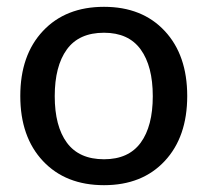

<svg xmlns="http://www.w3.org/2000/svg" viewBox="-20 -536 609 563"><path d="M285 7Q172.5 7 106 -63.8Q39.5 -134.5 39.5 -254.5Q39.5 -374.5 106 -445.2Q172.5 -516 285 -516Q397 -516 463 -445.2Q529 -374.5 529 -254.5Q529 -134.5 463 -63.8Q397 7 285 7ZM285 -69Q357 -69 392.5 -117.5Q428 -166 428 -254Q428 -342 392.5 -391Q357 -440 285 -440Q211.5 -440 176 -391Q140.5 -342 140.5 -254Q140.5 -166 176.2 -117.5Q212 -69 285 -69Z"/></svg>

Font: Verano Sans Medium
Style: Regular
Weight: 500
Designer: Lukasz Dziedzic with Adam Twardoch and Botio Nikoltchev
Foundry: tyPoland Lukasz Dziedzic
Version: Version 3.001;December 28, 2019;FontCreator 12.0.0.2547 64-b